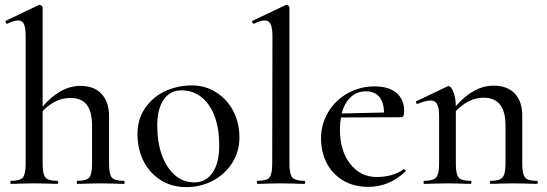

<svg xmlns="http://www.w3.org/2000/svg" viewBox="-20 -745 2216 778"><path d="M265.1 -348.1Q204.1 -348.1 152.8 -294.9V-81.1Q152.8 -39.1 164.3 -25.6Q175.8 -12.2 212.9 -12.2Q215.8 -12.2 215.8 -6.1Q215.8 0 212.9 0Q189 0 174.8 -1L118.2 -2L63 -1Q47.9 0 23.9 0Q22 0 22 -6.1Q22 -12.2 23.9 -12.2Q61 -12.2 72.5 -25.6Q84 -39.1 84 -81.1V-595.2Q84 -631.3 77.4 -646.7Q70.8 -662.1 53.5 -662.1Q36.1 -662.1 9.8 -648.9H8.8Q4.9 -648.9 2.9 -654.1Q1 -659.2 3.9 -661.1L138.2 -725.1H141.1Q145 -725.1 148.9 -721.4Q152.8 -717.8 152.8 -714.8V-313Q224.6 -397 306.2 -397Q361.3 -397 391.6 -364.5Q421.9 -332 421.9 -273.9V-81.1Q421.9 -39.1 433.3 -25.6Q444.8 -12.2 481.9 -12.2Q484.9 -12.2 484.9 -6.1Q484.9 0 481.9 0Q458 0 443.8 -1L387.2 -2L332 -1Q316.9 0 293 0Q291 0 291 -6.1Q291 -12.2 293 -12.2Q330.1 -12.2 341.6 -25.6Q353 -39.1 353 -81.1V-234.9Q353 -293 331.5 -320.6Q310.1 -348.1 265.1 -348.1Z M841.1 -44.9Q868.2 -84 868.2 -155.5Q868.2 -227.1 848.6 -276.6Q829.1 -326.2 794.9 -352.5Q760.7 -378.9 715.3 -378.9Q669.9 -378.9 643.6 -341.6Q617.2 -304.2 617.2 -236.1Q617.2 -168 636 -116.5Q654.8 -64.9 688.5 -35.4Q722.2 -5.9 768.1 -5.9Q814 -5.9 841.1 -44.9ZM561.5 -92.5Q537.1 -141.1 537.1 -202.1Q537.1 -263.2 569.1 -308.6Q601.1 -354 651.1 -376.5Q701.2 -398.9 757.1 -398.9Q813 -398.9 857.4 -369.9Q901.9 -340.8 926 -293.5Q950.2 -246.1 950.2 -188.5Q950.2 -130.9 920.7 -84.5Q891.1 -38.1 842 -12.5Q793 13.2 734.4 13.2Q675.8 13.2 630.9 -15.4Q585.9 -43.9 561.5 -92.5Z M1022.9 -12.2Q1060.1 -12.2 1071.5 -25.6Q1083 -39.1 1083 -81.1L1084 -595.2Q1084 -631.3 1076.9 -646.7Q1069.8 -662.1 1052.7 -662.1Q1035.6 -662.1 1009.8 -648.9H1008.8Q1004.9 -648.9 1002.4 -654.1Q1000 -659.2 1003.9 -661.1L1136.7 -724.1L1142.1 -725.1Q1146 -725.1 1149.4 -721.4Q1152.8 -717.8 1152.8 -714.8V-81.1Q1152.8 -39.1 1164.8 -25.6Q1176.8 -12.2 1213.9 -12.2Q1216.8 -12.2 1216.8 -6.1Q1216.8 0 1213.9 0Q1189.9 0 1174.8 -1L1117.7 -2L1062 -1Q1047.9 0 1022.9 0Q1021 0 1021 -6.1Q1021 -12.2 1022.9 -12.2Z M1536.6 -289.1Q1532.7 -375 1462.4 -375Q1427.2 -375 1401.4 -351.6Q1375.5 -328.1 1364.7 -285.2ZM1616.7 -59.1Q1619.6 -59.1 1622.6 -55.4Q1625.5 -51.8 1622.6 -49.8Q1557.1 12.2 1472.7 12.2Q1412.6 12.2 1369.1 -14.4Q1325.7 -41 1303.2 -85.4Q1280.8 -129.9 1280.8 -185.1Q1280.8 -240.2 1309.1 -289.1Q1337.4 -337.9 1387.9 -366.5Q1438.5 -395 1497.1 -395Q1555.7 -395 1586.7 -368.4Q1617.7 -341.8 1617.7 -295.9Q1617.7 -270 1606.4 -270L1361.8 -269Q1357.9 -249 1357.4 -220.2Q1357.4 -134.3 1398.9 -81.1Q1440.4 -27.8 1506.1 -27.8Q1571.8 -27.8 1615.7 -59.1Z M1939.5 -349.1Q1879.4 -349.1 1827.1 -294.9V-81.1Q1827.1 -39.1 1838.6 -25.6Q1850.1 -12.2 1887.2 -12.2Q1890.1 -12.2 1890.1 -6.1Q1890.1 0 1887.2 0Q1863.3 0 1848.1 -1L1793.5 -2L1737.3 -1Q1723.1 0 1698.2 0Q1696.3 0 1696.3 -6.1Q1696.3 -12.2 1698.2 -12.2Q1735.4 -12.2 1747.3 -26.1Q1759.3 -40 1759.3 -81.1V-274.9Q1759.3 -308.1 1751.2 -323Q1743.2 -337.9 1724.6 -337.9Q1706.1 -337.9 1672.4 -324.2H1670.4Q1667.5 -324.2 1665.8 -329.1Q1664.1 -334 1667.5 -335L1791 -394Q1794.9 -396 1797.4 -396Q1807.1 -396 1816.7 -373.5Q1826.2 -351.1 1827.1 -314.9Q1898.9 -397.9 1980.5 -397.9Q2035.6 -397.9 2065.9 -366Q2096.2 -334 2096.2 -275.9V-81.1Q2096.2 -39.1 2107.7 -25.6Q2119.1 -12.2 2156.2 -12.2Q2159.2 -12.2 2159.2 -6.1Q2159.2 0 2156.2 0Q2132.3 0 2117.2 -1L2062 -2L2006.3 -1Q1992.2 0 1967.3 0Q1965.3 0 1965.3 -6.1Q1965.3 -12.2 1967.3 -12.2Q2004.4 -12.2 2016.4 -26.1Q2028.3 -40 2028.3 -81.1V-236.8Q2028.3 -349.1 1939.5 -349.1Z"/></svg>

Font: Cormorant-Medium
Style: Regular
Weight: 500
Designer: Christian Thalmann (Catharsis Fonts)
Version: Version 3.000